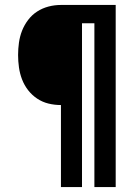

<svg xmlns="http://www.w3.org/2000/svg" viewBox="-20 -755 540 775"><path d="M226 0V-331Q200 -331 175.5 -337Q151 -343 130 -357Q109 -371 93.5 -391Q78 -411 69 -434.5Q60 -458 56.5 -483Q53 -508 53 -533Q53 -558 56.5 -583Q60 -608 69 -631Q78 -654 93.5 -674.5Q109 -695 130 -708.5Q151 -722 175.5 -728.5Q200 -735 226 -735H447V0H361V-661H311V0Z"/></svg>

Font: Iosevka Curly
Style: Bold
Weight: 700
Monospace: yes
Designer: Belleve Invis
Foundry: Belleve Invis
Version: Version 22.1.2; ttfautohint (v1.8.4)